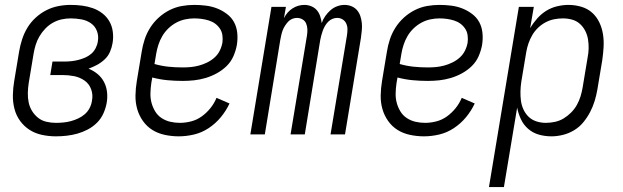

<svg xmlns="http://www.w3.org/2000/svg" viewBox="-20 -548 2540 783"><path d="M208 8Q179 8 151 2Q123 -4 100.5 -18.5Q78 -33 62 -55Q46 -77 39 -104Q32 -131 32.5 -160Q33 -189 38 -218L58 -338Q62 -362 70 -387Q78 -412 91.5 -434.5Q105 -457 125 -475.5Q145 -494 168.5 -506Q192 -518 217.5 -523Q243 -528 268 -528Q292 -528 315 -525Q338 -522 359 -514.5Q380 -507 397.5 -493.5Q415 -480 426 -461Q437 -442 440 -418.5Q443 -395 439 -372Q436 -354 428.5 -336.5Q421 -319 406.5 -305.5Q392 -292 375 -283Q358 -274 341 -268Q361 -260 377.5 -246.5Q394 -233 404 -214Q414 -195 416.5 -172.5Q419 -150 415 -128Q411 -106 401.5 -85Q392 -64 375.5 -47.5Q359 -31 338 -20Q317 -9 295.5 -3Q274 3 252 5.5Q230 8 208 8ZM208 -47Q223 -47 238.5 -48.5Q254 -50 269 -54Q284 -58 299 -65Q314 -72 326 -82.5Q338 -93 345.5 -107.5Q353 -122 355 -137Q360 -162 351.5 -184.5Q343 -207 324 -220Q305 -233 282 -237.5Q259 -242 234 -242H185L194 -297H243Q257 -297 271 -298.5Q285 -300 299 -303.5Q313 -307 327 -313Q341 -319 352 -328.5Q363 -338 370 -351.5Q377 -365 379 -379Q383 -401 375.5 -421Q368 -441 351 -453Q334 -465 312 -469Q290 -473 268 -473Q250 -473 231.5 -469Q213 -465 196 -455.5Q179 -446 165 -431.5Q151 -417 141 -400Q131 -383 125.5 -365Q120 -347 117 -329L97 -209Q94 -189 93.5 -169Q93 -149 97 -130Q101 -111 111 -95Q121 -79 135.5 -67.5Q150 -56 169 -51.5Q188 -47 208 -47Z M709 8Q680 8 652 2Q624 -4 601.5 -18Q579 -32 563 -54.5Q547 -77 539.5 -103.5Q532 -130 532.5 -159Q533 -188 538 -218L558 -338Q562 -363 570 -387.5Q578 -412 592.5 -435Q607 -458 627.5 -476.5Q648 -495 672 -507Q696 -519 721.5 -523.5Q747 -528 772 -528Q796 -528 820 -525Q844 -522 865.5 -513.5Q887 -505 905.5 -491Q924 -477 934.5 -457.5Q945 -438 947.5 -414Q950 -390 946 -365Q942 -342 932 -319Q922 -296 904 -278.5Q886 -261 864 -249Q842 -237 818.5 -230Q795 -223 771.5 -220.5Q748 -218 725 -218Q693 -218 662 -221Q631 -224 601 -232L597 -209Q594 -188 593.5 -167.5Q593 -147 598 -128.5Q603 -110 613 -93.5Q623 -77 639 -66.5Q655 -56 674 -51.5Q693 -47 714 -47Q736 -47 759.5 -53Q783 -59 803 -73.5Q823 -88 838.5 -107.5Q854 -127 863 -149L916 -126Q902 -96 880.5 -70Q859 -44 831 -25.5Q803 -7 771.5 0.5Q740 8 709 8ZM725 -273Q741 -273 757.5 -274.5Q774 -276 791 -280.5Q808 -285 824.5 -293Q841 -301 854.5 -313Q868 -325 876 -341Q884 -357 887 -374Q889 -389 887 -404Q885 -419 877 -431Q869 -443 857.5 -451.5Q846 -460 831.5 -464.5Q817 -469 802 -471Q787 -473 772 -473Q754 -473 735 -469Q716 -465 698.5 -455.5Q681 -446 666.5 -432Q652 -418 642 -401Q632 -384 626 -365.5Q620 -347 617 -329L610 -287Q638 -279 666.5 -276Q695 -273 725 -273Z M1001 0 1087 -520H1146L1138 -474Q1144 -486 1152.5 -496Q1161 -506 1172.5 -513.5Q1184 -521 1196.5 -524.5Q1209 -528 1221 -528Q1236 -528 1249.5 -522.5Q1263 -517 1272 -506.5Q1281 -496 1285.5 -482.5Q1290 -469 1292 -454Q1297 -469 1306.5 -482.5Q1316 -496 1328 -506.5Q1340 -517 1355 -522.5Q1370 -528 1385 -528Q1400 -528 1413.5 -522.5Q1427 -517 1436 -506.5Q1445 -496 1449.5 -482.5Q1454 -469 1455.5 -454.5Q1457 -440 1455.5 -424.5Q1454 -409 1452 -394L1387 0H1328L1395 -404Q1397 -417 1397 -429Q1397 -441 1392 -452Q1387 -463 1377 -469Q1367 -475 1355 -475Q1345 -475 1335.5 -471Q1326 -467 1318.5 -459.5Q1311 -452 1305.5 -442.5Q1300 -433 1296.5 -423.5Q1293 -414 1290.5 -404.5Q1288 -395 1286 -385L1223 0H1165L1232 -404Q1234 -417 1233.5 -429Q1233 -441 1228.5 -452Q1224 -463 1213.5 -469Q1203 -475 1191 -475Q1181 -475 1171.5 -471Q1162 -467 1155 -459.5Q1148 -452 1142 -442.5Q1136 -433 1132.5 -423.5Q1129 -414 1127 -404.5Q1125 -395 1123 -385L1060 0Z M1709 8Q1680 8 1652 2Q1624 -4 1601.5 -18Q1579 -32 1563 -54.5Q1547 -77 1539.5 -103.5Q1532 -130 1532.5 -159Q1533 -188 1538 -218L1558 -338Q1562 -363 1570 -387.5Q1578 -412 1592.5 -435Q1607 -458 1627.5 -476.5Q1648 -495 1672 -507Q1696 -519 1721.5 -523.5Q1747 -528 1772 -528Q1796 -528 1820 -525Q1844 -522 1865.5 -513.5Q1887 -505 1905.5 -491Q1924 -477 1934.5 -457.5Q1945 -438 1947.5 -414Q1950 -390 1946 -365Q1942 -342 1932 -319Q1922 -296 1904 -278.5Q1886 -261 1864 -249Q1842 -237 1818.5 -230Q1795 -223 1771.5 -220.5Q1748 -218 1725 -218Q1693 -218 1662 -221Q1631 -224 1601 -232L1597 -209Q1594 -188 1593.5 -167.5Q1593 -147 1598 -128.5Q1603 -110 1613 -93.5Q1623 -77 1639 -66.5Q1655 -56 1674 -51.5Q1693 -47 1714 -47Q1736 -47 1759.5 -53Q1783 -59 1803 -73.5Q1823 -88 1838.5 -107.5Q1854 -127 1863 -149L1916 -126Q1902 -96 1880.5 -70Q1859 -44 1831 -25.5Q1803 -7 1771.5 0.5Q1740 8 1709 8ZM1725 -273Q1741 -273 1757.5 -274.5Q1774 -276 1791 -280.5Q1808 -285 1824.5 -293Q1841 -301 1854.5 -313Q1868 -325 1876 -341Q1884 -357 1887 -374Q1889 -389 1887 -404Q1885 -419 1877 -431Q1869 -443 1857.5 -451.5Q1846 -460 1831.5 -464.5Q1817 -469 1802 -471Q1787 -473 1772 -473Q1754 -473 1735 -469Q1716 -465 1698.5 -455.5Q1681 -446 1666.5 -432Q1652 -418 1642 -401Q1632 -384 1626 -365.5Q1620 -347 1617 -329L1610 -287Q1638 -279 1666.5 -276Q1695 -273 1725 -273Z M1974 215 2096 -520H2157L2142 -433Q2155 -455 2171.5 -473.5Q2188 -492 2208.5 -504.5Q2229 -517 2252.5 -522.5Q2276 -528 2298 -528Q2325 -528 2350.5 -520.5Q2376 -513 2394.5 -496.5Q2413 -480 2424 -457Q2435 -434 2439 -408.5Q2443 -383 2441.5 -356Q2440 -329 2436 -302L2416 -182Q2412 -159 2405 -136Q2398 -113 2386.5 -91Q2375 -69 2359 -49.5Q2343 -30 2321.5 -17Q2300 -4 2276 2Q2252 8 2229 8Q2202 8 2177.5 1Q2153 -6 2134 -22.5Q2115 -39 2104.5 -61.5Q2094 -84 2089 -109L2035 215ZM2206 -47Q2224 -47 2243 -51Q2262 -55 2278.5 -65Q2295 -75 2309 -89Q2323 -103 2332.5 -120Q2342 -137 2347.5 -155Q2353 -173 2356 -191L2376 -311Q2380 -331 2380.5 -350Q2381 -369 2378 -387.5Q2375 -406 2366.5 -422.5Q2358 -439 2344.5 -451Q2331 -463 2313 -468Q2295 -473 2275 -473Q2258 -473 2240 -469.5Q2222 -466 2205 -457Q2188 -448 2174 -434.5Q2160 -421 2150.5 -404.5Q2141 -388 2135 -370.5Q2129 -353 2126 -335L2106 -215Q2103 -195 2102.5 -175.5Q2102 -156 2104.5 -137Q2107 -118 2115 -101Q2123 -84 2136 -71.5Q2149 -59 2167.5 -53Q2186 -47 2206 -47Z"/></svg>

Font: Iosevka Term Curly Light
Style: Italic
Weight: 300
Italic angle: -9°
Designer: Belleve Invis
Foundry: Belleve Invis
Version: Version 32.3.0